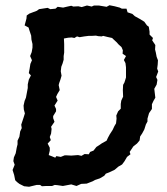

<svg xmlns="http://www.w3.org/2000/svg" viewBox="-20 -703 637 733"><path d="M91 10 72 8 54 -1 45 -8 38 -15 34 -35 28 -54 36 -74 31 -88 33 -102 40 -118 44 -140 47 -152V-166L54 -181L57 -201L63 -214L61 -227L70 -254L75 -270L71 -285L70 -300L74 -318L79 -330L82 -346L86 -367V-381L90 -399L98 -415L90 -424L93 -440L96 -459L102 -473L95 -489L101 -504L104 -521V-535L100 -552L99 -567L92 -588L89 -598L74 -606L81 -632L82 -644L92 -651L121 -662L129 -668L162 -673L172 -668L192 -670L200 -677L221 -674L238 -678L252 -681L260 -678L279 -679L292 -676L312 -682L330 -678L339 -682H357L387 -677L398 -683L418 -679L437 -674L445 -670H463L467 -656L485 -650L495 -641L515 -630L531 -620L541 -606L548 -601L551 -582V-571L564 -558L561 -549L573 -531L572 -514L575 -502L578 -486L583 -473L582 -456L580 -441L584 -430L576 -409L581 -398L578 -380L569 -364L573 -330L566 -318L560 -305V-287L549 -271L543 -250V-239L537 -228L531 -209L523 -194L515 -182L513 -167L503 -155L489 -144L475 -123L478 -114L465 -104L455 -87L446 -75L432 -67L418 -55L397 -45L384 -40L378 -32L361 -22L343 -16L334 -11L311 -2L290 -1L272 7L252 1L220 7L200 4L189 3L179 7H157L140 8L133 3H120ZM191 -101 195 -107 212 -104 227 -110H234L252 -109L278 -111L291 -108L303 -115L319 -114L324 -123L337 -128L348 -142L359 -149L369 -156L387 -166L392 -177L399 -190L410 -207L417 -222L423 -232L425 -250L424 -262L431 -278L441 -288V-306L443 -319L450 -334L449 -359L450 -379L455 -388L461 -407V-446L459 -462L453 -474L461 -489L448 -498L449 -511L444 -523L432 -534L426 -541L412 -554L408 -558L390 -562L374 -566L368 -564L355 -565L346 -567L330 -566H318L302 -564L284 -561L274 -564L264 -558L254 -560L240 -559L224 -556L225 -535V-521V-502L223 -489V-475L219 -461L214 -448L212 -431L215 -414L211 -400L206 -386L204 -378L208 -359L199 -344L194 -333L200 -319L188 -300L194 -287V-278L183 -260V-252L188 -238L175 -219L177 -211L175 -193L170 -180L174 -168L162 -155L170 -139V-128L166 -111L179 -106Z"/></svg>

Font: Winky Rough Medium
Style: Italic
Weight: 500
Italic angle: -8.97852°
Designer: Simon Atzbach
Foundry: typofactur
Version: Version 1.206; ttfautohint (v1.8.4.7-5d5b)